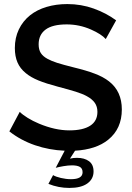

<svg xmlns="http://www.w3.org/2000/svg" viewBox="-20 -735 651 944"><path d="M321 189Q379 189 409.5 167Q440 145 440 108Q440 74 417.5 57.5Q395 41 358 41Q339 41 324 45L349 6Q453 0 512 -48Q579 -102 579 -197Q579 -286 516 -335Q488 -357 445.5 -373Q403 -389 345 -403Q289 -417 261 -426Q233 -435 213 -446Q191 -458 180.5 -474.5Q170 -491 170 -517Q170 -564 204 -589.5Q238 -615 308 -615Q370 -615 427 -590Q479 -567 500 -543L551 -635Q502 -671 440.5 -693Q379 -715 311 -715Q256 -715 209 -701Q162 -687 128 -660Q92 -631 72.5 -590Q53 -549 53 -499Q53 -458 66 -428Q79 -398 106 -376Q131 -355 169 -339.5Q207 -324 264 -309Q321 -294 353 -284Q385 -274 407 -262Q433 -248 446 -229.5Q459 -211 459 -185Q459 -140 423.5 -117Q388 -94 321 -94Q251 -94 172 -127Q141 -140 116 -155.5Q91 -171 77 -185L26 -89Q82 -45 152 -21Q222 3 298 6L254 90Q269 86 292 82Q315 78 334 78Q359 78 372.5 85.5Q386 93 386 112Q386 146 329 146Q305 146 279.5 140Q254 134 241 126L218 169Q267 189 321 189Z"/></svg>

Font: RT Raleway SemiBold
Style: Regular
Weight: 400
Designer: Matt McInerney, Pablo Impallari, Rodrigo Fuenzalida — Edited by Milan Moffatt in April 2016
Foundry: Matt McInerney, Pablo Impallari, Rodrigo Fuenzalida — Edited by Milan Moffatt in April 2016
Version: Version 3.001